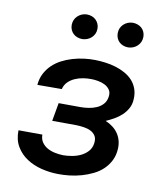

<svg xmlns="http://www.w3.org/2000/svg" viewBox="-84 -806 754 885"><g transform="rotate(10 293.5 -364.0)"><path d="M295.9 -312Q314 -312 333.7 -314.9Q353.5 -317.9 370.8 -325.4Q388.2 -333 400.6 -346.7Q413.1 -360.4 416 -381.8Q418.9 -401.4 410.2 -414.1Q401.4 -426.8 387.2 -434.1Q373 -441.4 355.5 -444.6Q337.9 -447.8 323.2 -447.8Q305.2 -448.2 284.9 -445.1Q264.6 -441.9 246.6 -433.8Q228.5 -425.8 215.1 -412.4Q201.7 -398.9 196.8 -378.9L82.5 -378.4Q85 -407.7 96.9 -431.2Q108.9 -454.6 127.4 -472.7Q146 -490.7 169.7 -503.2Q193.4 -515.6 219.7 -523.4Q246.1 -531.2 273.2 -534.7Q300.3 -538.1 326.2 -537.6Q349.1 -537.1 373.8 -533.9Q398.4 -530.8 421.9 -523.7Q445.3 -516.6 466.1 -505.1Q486.8 -493.7 502 -477.3Q517.1 -460.9 525.1 -438.7Q533.2 -416.5 531.2 -388.2Q529.8 -364.7 519.5 -346.4Q509.3 -328.1 493.9 -313.7Q478.5 -299.3 459.5 -288.6Q440.4 -277.8 421.4 -269.5Q439.9 -261.7 454.8 -250.5Q469.7 -239.3 480 -224.6Q490.2 -210 495.4 -191.9Q500.5 -173.8 499.5 -153.3Q498 -122.1 485.8 -97.7Q473.6 -73.2 454.3 -54.9Q435.1 -36.6 409.7 -24.2Q384.3 -11.7 356.7 -3.9Q329.1 3.9 300.8 7.1Q272.5 10.3 246.6 9.8Q207.5 9.3 169.2 -0.2Q130.9 -9.8 100.3 -29.8Q69.8 -49.8 51 -81.3Q32.2 -112.8 33.2 -157.2L145 -156.7Q145 -135.3 155.3 -120.6Q165.5 -106 181.6 -96.9Q197.8 -87.9 217.3 -84Q236.8 -80.1 255.4 -79.6Q273.9 -79.6 295.7 -83.3Q317.4 -86.9 336.7 -95.9Q356 -105 369.9 -120.1Q383.8 -135.3 387.2 -157.2Q390.6 -179.2 382.6 -192.6Q374.5 -206.1 360.1 -213.4Q345.7 -220.7 327.4 -223.4Q309.1 -226.1 292 -226.6L178.7 -227.1L193.8 -312.5ZM190.4 -678.2Q190.9 -703.6 208.3 -720.2Q225.6 -736.8 251 -737.8Q263.2 -737.8 274.2 -733.9Q285.2 -730 293.2 -722.4Q301.3 -714.8 305.9 -704.3Q310.5 -693.8 310.5 -681.2Q310.5 -668.5 305.7 -657.7Q300.8 -647 292.5 -639.2Q284.2 -631.3 273.2 -627Q262.2 -622.6 250 -622.1Q237.8 -622.1 226.8 -626Q215.8 -629.9 207.8 -637.2Q199.7 -644.5 195.1 -655Q190.4 -665.5 190.4 -678.2ZM405.8 -677.7Q406.2 -703.1 423.6 -719.5Q440.9 -735.8 465.8 -736.8Q478 -736.8 489 -732.9Q500 -729 508.1 -721.7Q516.1 -714.4 520.8 -703.9Q525.4 -693.4 525.4 -680.7Q524.9 -655.3 507.6 -638.7Q490.2 -622.1 464.8 -621.1Q452.6 -621.1 441.7 -625Q430.7 -628.9 422.6 -636.5Q414.6 -644 410.2 -654.5Q405.8 -665 405.8 -677.7Z"/></g></svg>

Font: Roboto Mono Medium
Style: Italic
Weight: 500
Designer: Google
Version: Version 2.000985; 2015; ttfautohint (v1.3)